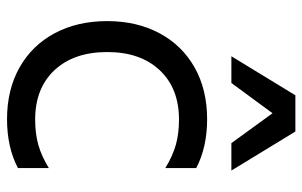

<svg xmlns="http://www.w3.org/2000/svg" viewBox="-177 -671 860 546"><g transform="rotate(90 253.0 -398.0)"><path d="M40 -273Q40 -357 74.5 -421.5Q109 -486 172 -521.5Q235 -557 319 -557Q399 -557 458 -526V-438Q424 -459 392 -468Q360 -477 320 -477Q231 -477 179.5 -422Q128 -367 128 -273Q128 -178 179.5 -123Q231 -68 320 -68Q360 -68 392 -77Q424 -86 458 -107V-19Q399 12 319 12Q235 12 172 -23.5Q109 -59 74.5 -123.5Q40 -188 40 -273ZM465 -626H387L302 -743L216 -626H140L251 -808H354Z"/></g></svg>

Font: Application
Style: Regular
Weight: 400
Designer: Wei Huang
Foundry: Wei Huang
Version: Version 0.012